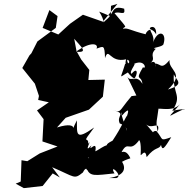

<svg xmlns="http://www.w3.org/2000/svg" viewBox="-20 -908 973 991"><path d="M659 -412C583 -323 612 -327 553 -342C641 -321 578 -315 598 -271C653 -249 626 -223 643 -213C588 -354 610 -335 609 -311C660 -370 635 -312 637 -313C622 -293 611 -257 561 -182C516 -159 537 -160 528 -131C565 -194 484 -129 472 -127C484 -194 430 -113 452 -158C406 -106 460 -201 435 -165C440 -210 393 -153 466 -250C367 -180 378 -217 377 -287C329 -197 409 -292 274 -250L319 -300L439 -342L511 -409L521 -497L436 -495L441 -547L399 -601L375 -644L363 -708C396 -668 441 -634 372 -641C452 -698 491 -681 478 -657C514 -669 520 -679 522 -608C542 -669 545 -581 631 -602C623 -572 632 -579 642 -579C620 -626 675 -577 626 -579C601 -496 592 -507 640 -534C683 -475 706 -517 659 -494C689 -498 700 -576 659 -527C639 -538 711 -607 649 -565C727 -620 740 -544 718 -561C674 -486 710 -525 715 -475C685 -528 655 -481 637 -512L684 -415ZM277 -825 268 -764 173 -694 142 -633 132 -622 95 -557 160 -476 181 -413 177 -392 232 -380 171 -338 205 -293 199 -178 277 -152 185 -116 121 -76 91 -81 87 29 61 40 103 63 200 52 252 -13 289 8 249 -45C369 6 361 20 408 -18C433 -72 450 14 417 -72C423 -15 437 -28 464 -30C483 -69 412 -108 440 -93C432 -75 407 -40 428 -36C446 5 471 -3 571 -13C539 -68 619 -1 581 11H543C627 -2 630 -41 610 -73C633 -86 644 -87 653 -91C630 -142 605 -118 608 -124C642 -186 646 -118 695 -180C698 -192 710 -180 706 -108C710 -103 730 -145 737 -97C782 -154 802 -135 811 -160C818 -128 828 -142 864 -200C801 -178 826 -188 787 -232C752 -233 794 -200 729 -272C760 -230 810 -295 794 -228C782 -284 791 -284 798 -347C822 -348 881 -333 913 -375C841 -287 835 -303 925 -343C934 -336 950 -353 869 -336C923 -418 871 -418 877 -524C889 -495 937 -473 847 -446C939 -532 848 -544 855 -598C805 -537 811 -592 766 -577C783 -576 792 -586 771 -535C797 -586 773 -599 754 -581C791 -609 746 -618 784 -656C750 -661 822 -664 824 -681C843 -741 794 -763 767 -681C787 -727 738 -755 765 -756C729 -757 789 -797 786 -731C752 -789 720 -719 736 -730C647 -752 640 -766 615 -759C623 -780 651 -746 571 -840C597 -853 629 -822 621 -863C554 -883 570 -839 531 -808C468 -757 554 -749 492 -848C571 -819 548 -810 553 -878L586 -888L511 -796L408 -832L341 -785L281 -730L200 -764L235 -856Z"/></svg>

Font: Hussar Lance
Style: ExBdObl
Weight: 700
Foundry: Cannot Into Space Fonts, PlusOne Fonts
Version: Version 2.270